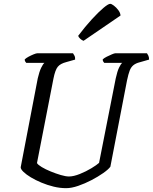

<svg xmlns="http://www.w3.org/2000/svg" viewBox="-20 -982 798 1002"><path d="M325 0Q293 0 260 -8Q227 -16 196 -29Q165 -42 141 -56.5Q117 -71 102.5 -85Q88 -99 88 -109L177 -573Q185 -608 195 -628.5Q205 -649 212 -654H117Q115 -656 112 -660.5Q109 -665 109 -672Q116 -679 129 -686Q142 -693 155.5 -698.5Q169 -704 175 -704H361Q364 -700 368.5 -691.5Q373 -683 372 -671L326 -658Q295 -650 281.5 -633.5Q268 -617 259 -572L173 -131Q178 -122 198 -110Q218 -98 245 -87Q272 -76 297.5 -68.5Q323 -61 340 -61Q364 -61 396.5 -74Q429 -87 457 -104Q485 -121 497 -132L584 -573Q592 -610 601.5 -629.5Q611 -649 618 -654H524Q522 -656 519 -660.5Q516 -665 516 -672Q523 -679 537 -686Q551 -693 564 -698.5Q577 -704 582 -704H747Q750 -700 754 -692Q758 -684 758 -671L709 -657Q689 -652 676.5 -642Q664 -632 657 -614Q650 -596 643 -563L556 -112Q546 -98 519 -79Q492 -60 457.5 -42Q423 -24 388 -12Q353 0 325 0ZM416 -769Q407 -772 398.5 -780Q390 -788 388 -795Q425 -844 459.5 -881.5Q494 -919 519.5 -940.5Q545 -962 555 -962Q562 -962 574.5 -952.5Q587 -943 597.5 -929Q608 -915 609 -901Z"/></svg>

Font: Texturina 12pt
Style: Italic
Weight: 400
Italic angle: -11°
Designer: Guillermo Torres Carreño
Foundry: Omnibus-Type
Version: Version 1.002